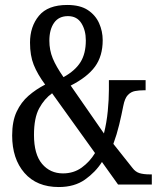

<svg xmlns="http://www.w3.org/2000/svg" viewBox="-20 -744 640 774"><path d="M217 10Q128 10 78.5 -47Q29 -104 29 -198Q29 -255 47 -293.5Q65 -332 95 -358Q125 -384 162 -403Q131 -445 116 -482.5Q101 -520 101 -572Q101 -637 137 -680.5Q173 -724 251 -724Q303 -724 334 -703.5Q365 -683 379.5 -650.5Q394 -618 394 -582Q394 -518 363 -475.5Q332 -433 265 -399L399 -206Q410 -250 414.5 -296.5Q419 -343 419 -382V-421H567V-380H558Q541 -380 524.5 -377Q508 -374 495.5 -361Q483 -348 477 -317Q470 -281 460.5 -241.5Q451 -202 437 -164L514 -67Q526 -51 542.5 -46Q559 -41 584 -41H592V0H456L391 -91Q365 -50 322.5 -20Q280 10 217 10ZM236 -433Q283 -459 304.5 -493.5Q326 -528 326 -581Q326 -622 308 -650.5Q290 -679 254 -679Q217 -679 198 -652Q179 -625 179 -580Q179 -542 192.5 -509Q206 -476 236 -433ZM234 -45Q277 -45 309.5 -68.5Q342 -92 363 -127L190 -368Q159 -346 138 -307.5Q117 -269 117 -200Q117 -122 149.5 -83.5Q182 -45 234 -45Z"/></svg>

Font: Noto Serif Tamil ExtraCondensed
Style: Regular
Weight: 400
Width: 2
Designer: Indian Type Foundry, Tom Grace, and the Monotype Design Team
Foundry: Monotype Imaging Inc.
Version: Version 2.004; ttfautohint (v1.8.4.7-5d5b)